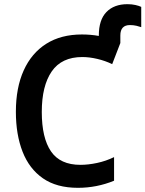

<svg xmlns="http://www.w3.org/2000/svg" viewBox="-20 -889 696 919"><path d="M353 10Q251 10 185.5 -35.5Q120 -81 88 -163Q56 -245 56 -354Q56 -469 93.5 -552Q131 -635 201.5 -679.5Q272 -724 372 -724Q414 -724 453 -717V-719Q453 -794 489.5 -831.5Q526 -869 590 -869Q611 -869 628.5 -865Q646 -861 656 -856V-759Q648 -762 633.5 -765.5Q619 -769 602 -769Q556 -769 556 -719V-683L517 -582Q484 -598 446 -607Q408 -616 374 -616Q275 -616 227.5 -547Q180 -478 180 -353Q180 -229 224 -164.5Q268 -100 365 -100Q402 -100 444.5 -109Q487 -118 526 -137V-24Q443 10 353 10Z"/></svg>

Font: Noto Sans Mono SemiBold
Style: Regular
Weight: 600
Designer: Monotype Design Team
Foundry: Monotype Imaging Inc.
Version: Version 2.014; ttfautohint (v1.8.4.7-5d5b)